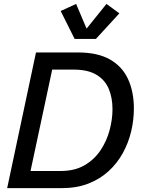

<svg xmlns="http://www.w3.org/2000/svg" viewBox="-20 -975 732 995"><path d="M17.1 0 166.5 -703.1H384.8Q486.3 -703.1 550 -666.7Q613.8 -630.4 643.8 -564.7Q673.8 -499 673.8 -412.6Q673.8 -353 659.7 -293.7Q645.5 -234.4 616.5 -181.6Q587.4 -128.9 542.7 -87.9Q498 -46.9 437.5 -23.4Q377 0 299.3 0ZM138.2 -88.9H294.9Q367.2 -88.9 418.2 -118.7Q469.2 -148.4 501.2 -196.5Q533.2 -244.6 548.1 -300.8Q563 -356.9 563 -409.2Q563 -468.8 543.5 -514.9Q523.9 -561 479.7 -587.6Q435.5 -614.3 361.3 -614.3H250.5ZM531.7 -954.6 598.6 -905.8 477.1 -773.4H366.7L294.4 -918L374.5 -954.6L428.7 -826.7Z"/></svg>

Font: Schibsted Grotesk Medium
Style: Italic
Weight: 500
Italic angle: -12°
Designer: Bakken & Baeck AS, Henrik Kongsvoll
Foundry: Schibsted ASA
Version: Version 1.100;gftools[0.9.25]